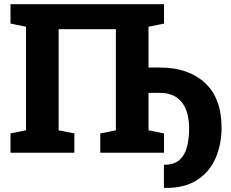

<svg xmlns="http://www.w3.org/2000/svg" viewBox="-20 -731 1104 919"><path d="M767.6 168.5 764.6 167.5V57.6Q813.5 57.6 839.4 34.2Q865.2 10.7 875 -27.8Q884.8 -66.4 885.3 -111.8Q885.3 -199.2 849.1 -242.9Q813 -286.6 745.6 -286.6H690.9V-107.4L765.1 -92.3V0H460V-92.3L534.7 -107.4V-591.3H260.7V-107.4L335.9 -92.3V0H30.3V-92.3L104.5 -107.4V-603L30.3 -618.2V-710.9H765.1V-618.2L690.9 -603V-407.7H745.6Q880.9 -407.7 960.7 -334.5Q1040.5 -261.2 1040.5 -120.1Q1040.5 -40.5 1012 25.6Q983.4 91.8 923.1 130.9Q862.8 169.9 767.6 168.5Z"/></svg>

Font: Roboto Slab ExtraBold
Style: Regular
Weight: 800
Designer: Google
Version: Version 2.001; ttfautohint (v1.8.3)